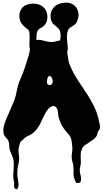

<svg xmlns="http://www.w3.org/2000/svg" viewBox="-20 -1012 777 1444"><path d="M108 -336Q116 -380 133.5 -418Q151 -456 165 -498L181 -548L197 -598Q200 -610 202 -622.5Q204 -635 206 -647Q208 -659 212.5 -670.5Q217 -682 225 -692Q238 -708 254.5 -711Q271 -714 288 -711Q305 -708 323.5 -702.5Q342 -697 360 -696Q378 -694 395 -699.5Q412 -705 426.5 -707Q441 -709 453 -703Q465 -697 474 -672Q480 -653 483 -634Q486 -615 488.5 -596.5Q491 -578 494.5 -559Q498 -540 506 -521Q520 -486 538.5 -453.5Q557 -421 578 -389.5Q599 -358 620 -327Q641 -296 660 -263Q672 -242 683 -220.5Q694 -199 703 -176Q708 -162 712.5 -149Q717 -136 720 -122Q722 -115 722.5 -108.5Q723 -102 725 -95Q726 -90 728 -84.5Q730 -79 731 -74Q733 -60 731 -46Q729 -39 726 -35.5Q723 -32 719 -26Q714 -17 712.5 -7Q711 3 705 13Q700 21 693 28Q686 35 678 40Q664 48 652 57.5Q640 67 626 75Q612 83 605 92.5Q598 102 593 117Q588 131 587 146.5Q586 162 587 177.5Q588 193 588 208.5Q588 224 584 239Q579 258 580 273.5Q581 289 586 306Q589 317 590 334Q591 351 583 359Q578 363 569.5 364.5Q561 366 556 363Q550 360 546 349.5Q542 339 540 333Q533 316 533 300V266Q533 250 531.5 235Q530 220 525 205Q519 188 519 169.5Q519 151 522 133Q526 114 524 96Q522 78 520 59Q518 48 516.5 38.5Q515 29 510 20Q505 9 496.5 -1Q488 -11 480 -20Q471 -29 461 -44Q447 -63 438 -83Q429 -103 422 -126Q419 -135 418.5 -145Q418 -155 416.5 -165.5Q415 -176 413 -185Q411 -194 405 -201Q390 -220 373 -213.5Q356 -207 342 -192Q331 -179 322 -162.5Q313 -146 304.5 -128.5Q296 -111 288.5 -94Q281 -77 272 -63Q261 -46 248 -30.5Q235 -15 218 -4Q210 1 201.5 5Q193 9 185 13Q172 18 162.5 29Q153 40 142 48Q131 56 128.5 69.5Q126 83 122 96Q119 107 119 118.5Q119 130 120.5 142Q122 154 123.5 165.5Q125 177 124 188Q123 206 118.5 222Q114 238 112 255Q110 275 110 295Q110 315 114 334Q116 347 118.5 362.5Q121 378 118 392Q117 395 114 402Q111 409 107 411Q101 414 95 407.5Q89 401 87 396Q85 391 86 383.5Q87 376 87 370Q87 364 86 357.5Q85 351 83 344Q79 322 80 300.5Q81 279 82.5 257.5Q84 236 83.5 214.5Q83 193 76 172Q72 161 67.5 150.5Q63 140 58 129Q50 111 50 91.5Q50 72 45 52Q42 43 36.5 36Q31 29 25 22.5Q19 16 14 8.5Q9 1 7 -9Q3 -28 6.5 -49Q10 -70 17 -91Q24 -112 33 -131.5Q42 -151 50 -169Q69 -211 84.5 -250.5Q100 -290 108 -336ZM333 -394Q333 -379 346.5 -373.5Q360 -368 370 -380Q375 -386 376 -393.5Q377 -401 376 -409Q375 -414 372.5 -420.5Q370 -427 366 -432.5Q362 -438 356.5 -440Q351 -442 344 -437Q341 -435 339 -429.5Q337 -424 335.5 -417Q334 -410 333.5 -403.5Q333 -397 333 -394ZM132 -855Q126 -871 125.5 -889.5Q125 -908 131 -925Q137 -942 149 -955.5Q161 -969 179 -975Q181 -976 183 -976.5Q185 -977 187 -978Q208 -985 231.5 -985Q255 -985 275.5 -977Q296 -969 311.5 -953Q327 -937 333 -912Q338 -893 336 -872.5Q334 -852 324 -835Q315 -819 304.5 -813Q294 -807 280 -798Q268 -791 263 -780.5Q258 -770 256 -758.5Q254 -747 254 -734V-710V-690Q254 -679 252.5 -667Q251 -655 247.5 -644.5Q244 -634 237 -629Q228 -623 221 -626Q214 -629 209.5 -636Q205 -643 203 -652Q201 -661 201 -668Q201 -692 202.5 -717Q204 -742 201 -766Q199 -783 189.5 -790.5Q180 -798 169 -807Q158 -816 147.5 -828.5Q137 -841 132 -855ZM368 -851Q359 -873 360.5 -899Q362 -925 376 -945Q385 -959 396.5 -968Q408 -977 421 -982Q447 -992 480 -992Q506 -992 527.5 -979.5Q549 -967 560 -944Q573 -917 570.5 -892Q568 -867 555 -842Q549 -831 540.5 -825.5Q532 -820 523 -814.5Q514 -809 505.5 -803Q497 -797 492 -786Q484 -766 483.5 -744Q483 -722 485 -702Q485 -692 487.5 -677.5Q490 -663 490 -648Q490 -633 485 -621Q480 -609 466 -605Q452 -600 444.5 -608.5Q437 -617 434 -630Q431 -643 431 -657V-680Q431 -703 434.5 -727.5Q438 -752 432 -775Q428 -789 419.5 -798Q411 -807 401.5 -814.5Q392 -822 382.5 -830Q373 -838 368 -851Z"/></svg>

Font: Double Feature
Style: Regular
Weight: 400
Designer: David Shetterly
Foundry: David Shetterly
Version: Version 2.100 1997 initial release